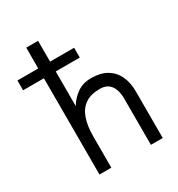

<svg xmlns="http://www.w3.org/2000/svg" viewBox="-231 -866 912 983"><g transform="rotate(-30 225.5 -375.0)"><path d="M70 0V-750H140V-364Q161 -400 195.5 -424.5Q230 -449 279 -449Q334 -449 370.5 -427.5Q407 -406 425.5 -367Q444 -328 444 -275V0H374V-275Q374 -301 366.5 -325Q359 -349 340.5 -364Q322 -379 290 -379Q236 -379 203 -356Q170 -333 155 -289.5Q140 -246 140 -184V0ZM-53 -569V-627H282V-569Z"/></g></svg>

Font: Teachers
Style: Regular
Weight: 400
Designer: Alfredo Marco Pradil, Chank Diesel
Version: Version 1.001